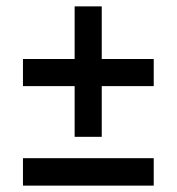

<svg xmlns="http://www.w3.org/2000/svg" viewBox="-20 -654 554 602"><path d="M52 -469H214V-634H299V-469H462V-384H299V-225H214V-384H52ZM52 -158H462V-72H52Z"/></svg>

Font: Encode Sans Compressed
Style: SemiBold
Weight: 600
Designer: Pablo Impallari, Andres Torresi
Foundry: Pablo Impallari, Andres Torresi
Version: Version 1.000; ttfautohint (v1.00) -l 8 -r 50 -G 200 -x 14 -